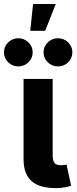

<svg xmlns="http://www.w3.org/2000/svg" viewBox="-56 -943 385 966"><path d="M224.6 3.4Q141.1 3.4 101.8 -32.7Q62.5 -68.8 62.5 -141.6V-545.9H209V-161.6Q209 -135.3 218 -123.5Q227.1 -111.8 249 -111.8Q260.7 -111.8 267.3 -112.8Q273.9 -113.8 278.8 -115.2L301.8 -8.3Q290 -4.4 270 -0.5Q250 3.4 224.6 3.4ZM235.4 -608.9Q205.6 -608.9 184.3 -629.6Q163.1 -650.4 163.1 -679.7Q163.1 -709 184.3 -729.7Q205.6 -750.5 235.4 -750.5Q265.6 -750.5 286.9 -729.7Q308.1 -709 308.1 -679.7Q308.1 -650.4 286.9 -629.6Q265.6 -608.9 235.4 -608.9ZM36.1 -608.9Q6.3 -608.9 -14.9 -629.6Q-36.1 -650.4 -36.1 -679.7Q-36.1 -709 -14.9 -729.7Q6.3 -750.5 36.1 -750.5Q65.9 -750.5 87.2 -729.7Q108.4 -709 108.4 -679.7Q108.4 -650.4 87.2 -629.6Q65.9 -608.9 36.1 -608.9ZM96.2 -788.1 110.4 -922.9H224.6L171.4 -788.1Z"/></svg>

Font: Inter
Style: Bold
Weight: 700
Designer: Rasmus Andersson
Foundry: rsms
Version: Version 4.001;git-9221beed3